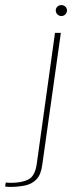

<svg xmlns="http://www.w3.org/2000/svg" viewBox="-130 -624 283 754"><path d="M-91 110Q-95 110 -101.5 109.5Q-108 109 -110 108L-107 92Q-107 93 -100.5 93.5Q-94 94 -87 94Q-45 94 -19 81Q7 68 14 22L86 -495H109L36 23Q31 62 13 80.5Q-5 99 -32 104.5Q-59 110 -91 110ZM111 -561Q102 -561 95.5 -567.5Q89 -574 89 -583Q89 -592 95.5 -598Q102 -604 111 -604Q120 -604 126.5 -598Q133 -592 133 -583Q133 -574 126.5 -567.5Q120 -561 111 -561Z"/></svg>

Font: Alumni Sans SC Thin
Style: Italic
Weight: 100
Italic angle: -8°
Designer: Robert E. Leuschke
Foundry: Robert E. Leuschke
Version: Version 1.016